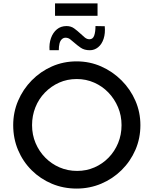

<svg xmlns="http://www.w3.org/2000/svg" viewBox="-20 -1092 896 1120"><path d="M57 -362Q57 -437 85.5 -504Q114 -571 165 -623Q216 -675 283 -704.5Q350 -734 427 -734Q503 -734 570 -704.5Q637 -675 689 -623Q741 -571 770 -504Q799 -437 799 -362Q799 -285 770 -218Q741 -151 689.5 -100Q638 -49 570.5 -20.5Q503 8 427 8Q350 8 283 -20Q216 -48 165 -98.5Q114 -149 85.5 -216.5Q57 -284 57 -362ZM167 -362Q167 -306 187.5 -257.5Q208 -209 244 -172.5Q280 -136 327.5 -115.5Q375 -95 430 -95Q484 -95 531 -115.5Q578 -136 613.5 -172.5Q649 -209 669 -257.5Q689 -306 689 -362Q689 -418 668.5 -466.5Q648 -515 612.5 -552Q577 -589 529.5 -610Q482 -631 428 -631Q372 -631 325 -610Q278 -589 242 -552Q206 -515 186.5 -466Q167 -417 167 -362ZM504 -799Q472 -799 451 -813.5Q430 -828 412 -844Q400 -855 388.5 -863.5Q377 -872 362 -872Q350 -872 340.5 -863Q331 -854 327 -837.5Q323 -821 323 -799H269Q266 -838 277.5 -870Q289 -902 312 -921Q335 -940 368 -940Q394 -940 413 -926Q432 -912 448 -897Q462 -884 474.5 -873.5Q487 -863 502 -863Q522 -863 529.5 -884.5Q537 -906 537 -940L591 -939Q595 -898 584.5 -866Q574 -834 552.5 -816.5Q531 -799 504 -799ZM301 -1072H549V-1000H301Z"/></svg>

Font: Josefin Sans Medium
Style: Regular
Weight: 500
Designer: Santiago Orozco
Foundry: Typemade
Version: Version 2.001